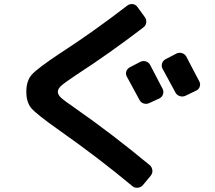

<svg xmlns="http://www.w3.org/2000/svg" viewBox="-20 -824 1040 929"><path d="M766.6 -394.5Q773.4 -381.8 768.6 -367.7Q763.7 -353.5 751 -347.7L702.1 -325.2Q689.5 -319.3 675.8 -323.2Q662.1 -327.1 655.3 -339.8Q653.3 -342.8 593.8 -453.1Q586.9 -465.8 591.3 -479Q595.7 -492.2 609.4 -499L658.2 -524.4Q671.9 -531.2 686 -526.9Q700.2 -522.5 707 -508.8Q736.3 -453.1 766.6 -394.5ZM881.8 -549.8Q893.6 -527.3 915 -485.8Q936.5 -444.3 943.8 -431.2Q951.2 -418 946.3 -404.3Q941.4 -390.6 927.7 -384.8L877 -360.4Q864.3 -354.5 850.1 -358.9Q835.9 -363.3 829.1 -376Q797.9 -434.6 766.6 -491.2Q759.8 -503.9 764.2 -517.6Q768.6 -531.2 782.2 -538.1L833 -564.5Q845.7 -571.3 860.4 -566.9Q875 -562.5 881.8 -549.8ZM265.6 -194.3Q156.2 -271.5 131.8 -300.3Q107.4 -329.1 107.4 -379.9Q107.4 -433.6 134.3 -463.4Q161.1 -493.2 269.5 -565.4Q429.7 -668.9 595.7 -796.9Q607.4 -805.7 621.6 -804.2Q635.7 -802.7 644.5 -791L680.7 -741.2Q689.5 -729.5 687.5 -714.8Q685.5 -700.2 673.8 -691.4Q507.8 -564.5 352.5 -463.9Q293.9 -424.8 276.9 -409.7Q259.8 -394.5 259.8 -379.9Q259.8 -366.2 274.4 -352.1Q289.1 -337.9 344.7 -299.8Q522.5 -175.8 705.1 -24.4Q715.8 -14.6 717.3 0Q718.8 14.6 709 26.4L670.9 72.3Q661.1 83 646 84.5Q630.9 85.9 620.1 76.2Q456.1 -60.5 265.6 -194.3Z"/></svg>

Font: Rounded-L Mgen+ 1mn bold
Style: Bold
Weight: 700
Designer: [Source Han Sans]
Ryoko NISHIZUKA  (kana & ideographs); Paul D. Hunt (Latin, Greek & Cyrillic); Wenlong ZHANG  (bopomofo
Version: Version 1.059.20150602